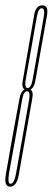

<svg xmlns="http://www.w3.org/2000/svg" viewBox="-50 -698 198 722"><path d="M-12 4Q-18 4 -21.5 1.5Q-34 -7 -28 -42.5Q-20 -89 -1 -196Q17 -293 23.5 -328.5Q28.5 -354.5 42.5 -361.5Q41.5 -362 40.5 -363Q31 -371 35.5 -394.5Q42 -430 58 -524Q72 -605 78.5 -641.5Q85 -678 109 -678Q116.5 -678 121.5 -674Q131 -666 127 -641.5Q121 -605 106 -524Q89 -430 83 -394.5Q78.5 -368.5 64.5 -361.5Q65.5 -361 66.5 -360Q76 -352 71.5 -328.5Q65 -293 48 -196Q29 -89 21 -42.5Q13 4 -12 4ZM-10 -7Q4 -7 11 -49.5Q18 -92 37 -196Q54 -290 59.5 -322.5Q64 -349.5 56 -354Q54 -355 52 -355Q39 -355 33 -322.5Q27 -290 11 -196Q-8 -92 -15.5 -49.5Q-22 -12 -13 -7.5Q-11.5 -7 -10 -7ZM54 -367Q67 -367 73 -400Q79 -433 95 -524Q109 -602 114.5 -634.5Q119 -661.5 111 -666Q109 -667 107 -667Q94 -667 88.5 -634.5Q83 -602 69 -524Q53 -433 47 -400Q42 -372.5 50 -368Q52 -367 54 -367Z"/></svg>

Font: Anybody UltraCondensed Thin
Style: Italic
Weight: 100
Width: 1
Italic angle: -10°
Designer: Tyler Finck
Foundry: Etcetera Type Company
Version: Version 1.010; ttfautohint (v1.8.3) -l 8 -r 50 -G 200 -x 14 